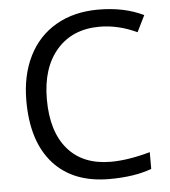

<svg xmlns="http://www.w3.org/2000/svg" viewBox="-52 -772 736 830"><g transform="rotate(-5 315.5 -357.0)"><path d="M403.8 -649.9Q286.1 -649.9 218 -571.5Q149.9 -493.2 149.9 -356.9Q149.9 -216.8 215.6 -140.4Q281.2 -64 402.8 -64Q477.5 -64 573.2 -90.8V-18.1Q499 9.8 390.1 9.8Q232.4 9.8 146.7 -85.9Q61 -181.6 61 -357.9Q61 -468.3 102.3 -551.3Q143.6 -634.3 221.4 -679.2Q299.3 -724.1 404.8 -724.1Q517.1 -724.1 601.1 -683.1L565.9 -611.8Q484.9 -649.9 403.8 -649.9Z"/></g></svg>

Font: CAA NEO Sans
Style: Regular
Weight: 400
Version: Version 1.10